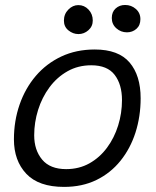

<svg xmlns="http://www.w3.org/2000/svg" viewBox="-20 -735 626 772"><path d="M237.5 16.5Q135.5 16.5 85.8 -36.2Q36 -89 36 -174.5Q36 -249 58.8 -314.5Q81.5 -380 124 -429.8Q166.5 -479.5 226.5 -507.8Q286.5 -536 361 -536Q456.5 -536 501 -483.8Q545.5 -431.5 545.5 -340Q545.5 -267 524.8 -202.2Q504 -137.5 464.2 -88.2Q424.5 -39 367.5 -11.2Q310.5 16.5 237.5 16.5ZM246 -55Q298 -55 339.5 -78.2Q381 -101.5 410.2 -141Q439.5 -180.5 455 -230.2Q470.5 -280 470.5 -332.5Q470.5 -395.5 441 -434Q411.5 -472.5 347 -472.5Q294 -472.5 251.5 -448.5Q209 -424.5 179 -384Q149 -343.5 133.2 -293.2Q117.5 -243 117.5 -191Q117.5 -131.5 149.5 -93.2Q181.5 -55 246 -55ZM490.5 -605Q466 -605 447.8 -621.2Q429.5 -637.5 429.5 -662.5Q429.5 -687 445 -701Q460.5 -715 483 -715Q508 -715 526.2 -699Q544.5 -683 544.5 -658Q544.5 -633 528.5 -619Q512.5 -605 490.5 -605ZM295.5 -598Q273.5 -598 255.2 -612.8Q237 -627.5 237 -652Q237 -678.5 254.8 -696.5Q272.5 -714.5 295 -714.5Q319 -714.5 336 -696.5Q353 -678.5 353 -652.5Q353 -629 335.5 -613.5Q318 -598 295.5 -598Z"/></svg>

Font: Grandstander Light
Style: Italic
Weight: 300
Italic angle: -15°
Designer: Tyler Finck
Foundry: Etcetera Type Co
Version: Version 1.200; ttfautohint (v1.8.3)